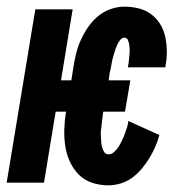

<svg xmlns="http://www.w3.org/2000/svg" viewBox="-39 -548 559 576"><path d="M286 8Q260 8 236.5 0Q213 -8 196.5 -25Q180 -42 170 -64.5Q160 -87 156.5 -111.5Q153 -136 154 -162Q155 -188 159 -213H128L93 0H-19L67 -520H179L144 -307H175L181 -345Q184 -365 189 -386Q194 -407 203 -427Q212 -447 224.5 -465.5Q237 -484 254 -498.5Q271 -513 292 -520.5Q313 -528 334 -528Q356 -528 376.5 -523Q397 -518 413.5 -506Q430 -494 441 -476.5Q452 -459 456.5 -438.5Q461 -418 461.5 -396.5Q462 -375 458 -353L457 -346H345V-349Q347 -357 347.5 -365Q348 -373 349 -381Q350 -389 350 -396.5Q350 -404 349 -412Q348 -420 345 -427.5Q342 -435 334 -435Q327 -435 321.5 -428Q316 -421 313 -414.5Q310 -408 307.5 -401Q305 -394 303 -386.5Q301 -379 299 -372Q297 -365 296 -358Q295 -351 293.5 -344Q292 -337 290 -329L287 -307H352L336 -213H271L270 -209Q269 -201 268 -192.5Q267 -184 266 -175Q265 -166 264 -157.5Q263 -149 263.5 -140.5Q264 -132 264.5 -123.5Q265 -115 267 -107Q269 -99 273.5 -92Q278 -85 287 -85Q296 -85 304 -92.5Q312 -100 317.5 -109Q323 -118 327.5 -127.5Q332 -137 335.5 -146.5Q339 -156 342 -165.5Q345 -175 346 -185L439 -143Q435 -126 427 -108Q419 -90 409 -73.5Q399 -57 386 -41.5Q373 -26 357 -14.5Q341 -3 322.5 2.5Q304 8 286 8Z"/></svg>

Font: Iosevka Curly Heavy
Style: Italic
Weight: 900
Italic angle: -9°
Monospace: yes
Designer: Belleve Invis
Foundry: Belleve Invis
Version: Version 22.1.2; ttfautohint (v1.8.4)